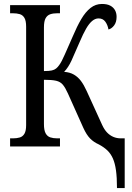

<svg xmlns="http://www.w3.org/2000/svg" viewBox="-20 -740 665 970"><path d="M571 210Q571 157 566 121Q561 85 550.5 61Q540 37 523 20.5Q506 4 480 -10Q453 -22 435 -40.5Q417 -59 401 -94L323 -268Q310 -297 297.5 -312Q285 -327 263.5 -332Q242 -337 202 -337V-113Q202 -82 210.5 -66.5Q219 -51 234 -46Q249 -41 269 -41H283V0H31V-41H45Q65 -41 80 -45.5Q95 -50 103.5 -64.5Q112 -79 112 -108V-605Q112 -635 103.5 -649.5Q95 -664 80 -668.5Q65 -673 45 -673H31V-714H283V-673H269Q249 -673 234 -668Q219 -663 210.5 -648Q202 -633 202 -601V-381Q228 -381 241.5 -384Q255 -387 263.5 -394Q272 -401 279 -411Q291 -427 307.5 -465Q324 -503 348 -557Q369 -607 390.5 -643.5Q412 -680 437.5 -700Q463 -720 495 -720Q521 -720 537 -711.5Q553 -703 561 -688.5Q569 -674 569 -655Q569 -628 556.5 -611.5Q544 -595 528 -591Q524 -614 512 -630.5Q500 -647 478 -647Q461 -647 445.5 -634Q430 -621 415 -595Q400 -569 383 -529Q357 -468 341 -433.5Q325 -399 304 -377Q333 -375 353.5 -363Q374 -351 389 -331Q404 -311 418 -280L496 -109Q507 -85 521 -70.5Q535 -56 552.5 -48.5Q570 -41 591 -41H610V210Z"/></svg>

Font: Noto Serif Condensed
Style: Regular
Weight: 400
Width: 3
Designer: Monotype Design Team
Foundry: Monotype Imaging Inc.
Version: Version 2.015